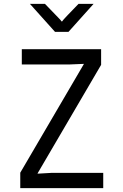

<svg xmlns="http://www.w3.org/2000/svg" viewBox="-20 -975 640 995"><path d="M504 -720V-639L175 -77V-75L245 -79H515V0H85V-80L414 -642V-644L342 -641H93V-720ZM135 -955H213L269 -897Q278 -888 283.5 -882Q289 -876 293 -872Q297 -867 299 -864H302Q304 -867 308 -872Q312 -876 317.5 -882.5Q323 -889 332 -898L387 -955H465L335 -810H265Z"/></svg>

Font: JetBrainsMono NF
Style: Regular
Weight: 400
Monospace: yes
Designer: Philipp Nurullin, Konstantin Bulenkov
Foundry: JetBrains
Version: Version 1.0.2; ttfautohint (v1.8.3)